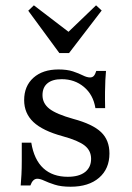

<svg xmlns="http://www.w3.org/2000/svg" viewBox="-20 -686 493 717"><path d="M243.5 11.3Q208.1 11.3 184.3 3.6Q160.5 -4 145.2 -11.3Q129.8 -18.5 119.4 -18.5Q102.4 -18.5 93.5 6.5H57.3Q58.9 -12.1 60.1 -34.3Q61.3 -56.5 61.3 -85.5Q61.3 -114.5 61.3 -153.2H96.8Q107.3 -89.5 141.9 -57.7Q176.6 -25.8 233.1 -25.8Q275 -25.8 297.6 -43.5Q320.2 -61.3 320.2 -92.7Q320.2 -123.4 296.4 -142.3Q272.6 -161.3 213.7 -177.4Q139.5 -197.6 104.8 -230.2Q70.2 -262.9 70.2 -312.1Q70.2 -364.5 104.8 -395.6Q139.5 -426.6 198.4 -426.6Q230.6 -426.6 252.4 -419.4Q274.2 -412.1 289.5 -404.4Q304.8 -396.8 316.1 -396.8Q325 -396.8 330.2 -402.4Q335.5 -408.1 339.5 -421H375.8Q374.2 -404.8 373.4 -386.3Q372.6 -367.7 372.2 -343.1Q371.8 -318.5 372.6 -282.3H336.3Q328.2 -332.3 293.5 -361.3Q258.9 -390.3 210.5 -390.3Q175.8 -390.3 157.3 -375Q138.7 -359.7 138.7 -330.6Q138.7 -300 164.5 -279.8Q190.3 -259.7 254 -241.9Q325.8 -222.6 357.3 -192.7Q388.7 -162.9 388.7 -112.9Q388.7 -55.6 350 -22.2Q311.3 11.3 243.5 11.3ZM338.7 -666.1 359.7 -646.8 237.9 -487.9H201.6L85.5 -646L106.5 -666.1L257.3 -550.8L213.7 -546Z"/></svg>

Font: Playfair 9pt
Style: Regular
Weight: 400
Designer: Claus Eggers Sørensen
Foundry: Claus Eggers Sørensen
Version: Version 2.203